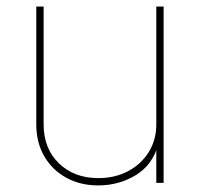

<svg xmlns="http://www.w3.org/2000/svg" viewBox="-20 -561 614 589"><path d="M281.7 7.8Q226.1 7.8 183.1 -15.9Q140.1 -39.6 115.7 -81.8Q91.3 -124 91.3 -179.7V-541H113.8V-179.7Q113.8 -105.5 160.6 -60.1Q207.5 -14.6 281.7 -14.6Q332.5 -14.6 372.8 -35.9Q413.1 -57.1 436.3 -94.5Q459.5 -131.8 459.5 -179.7V-541H481.9V0H459.5V-117.2H465.3Q447.8 -54.7 396 -23.4Q344.2 7.8 281.7 7.8Z"/></svg>

Font: Inter 17pt Thin
Style: Regular
Weight: 250
Version: Version 4.001;git-66647c0bb